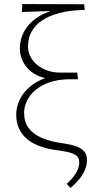

<svg xmlns="http://www.w3.org/2000/svg" viewBox="-20 -732 472 947"><path d="M328 195 309 175Q339 148 355 121Q371 94 371 70Q371 43 351 31.5Q331 20 299.5 15Q268 10 235 5Q199 -2 167.5 -14.5Q136 -27 112 -47.5Q88 -68 74 -97.5Q60 -127 60 -166Q60 -204 76.5 -239Q93 -274 125 -302Q157 -330 203 -347Q249 -364 308 -364L322 -341Q251 -340 201 -316.5Q151 -293 125 -255Q99 -217 99 -176Q99 -129 121 -100.5Q143 -72 178.5 -55.5Q214 -39 255 -31Q282 -26 309 -22Q336 -18 358.5 -9.5Q381 -1 395 14.5Q409 30 409 58Q409 80 400 103Q391 126 373 149Q355 172 328 195ZM259 -341Q214 -341 180 -353.5Q146 -366 123.5 -387.5Q101 -409 89.5 -436.5Q78 -464 78 -493Q78 -538 98.5 -576Q119 -614 157.5 -641.5Q196 -669 252 -684.5Q308 -700 379 -701L398 -683Q327 -682 274 -668Q221 -654 186.5 -630.5Q152 -607 135 -574.5Q118 -542 118 -503Q118 -475 130.5 -451.5Q143 -428 165 -410.5Q187 -393 215.5 -383.5Q244 -374 277 -374H361L365 -341ZM88 -673 90 -712 395 -711 398 -683Z"/></svg>

Font: Ysabeau Office ExtraLight
Style: Regular
Weight: 250
Designer: Christian Thalmann (Catharsis Fonts)
Version: Version 2.001;gftools[0.9.30]; featfreeze: tnum,lnum,ss02